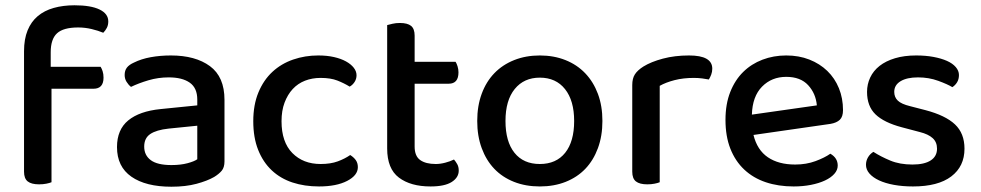

<svg xmlns="http://www.w3.org/2000/svg" viewBox="-20 -692 3713 727"><path d="M172 -439H361Q365 -433 368.5 -422.5Q372 -412 372 -398Q372 -356 334 -356H175V-2Q168 1 155.5 3.5Q143 6 128 6Q99 6 85 -5Q71 -16 71 -42V-498Q71 -544 84.5 -577Q98 -610 123 -631Q148 -652 183.5 -662Q219 -672 262 -672Q324 -672 357 -656Q390 -640 390 -611Q390 -597 384.5 -586.5Q379 -576 371 -568Q352 -576 327 -582Q302 -588 276 -588Q220 -588 196 -566Q172 -544 172 -494Z M629 -67Q664 -67 690 -74Q716 -81 727 -89V-216L618 -205Q572 -200 549 -184.5Q526 -169 526 -137Q526 -104 551 -85.5Q576 -67 629 -67ZM627 -482Q720 -482 775 -441.5Q830 -401 830 -314V-81Q830 -58 819.5 -45.5Q809 -33 791 -22Q765 -7 724 4Q683 15 629 15Q532 15 477.5 -23Q423 -61 423 -135Q423 -201 465.5 -236Q508 -271 588 -279L727 -293V-315Q727 -359 698.5 -379Q670 -399 619 -399Q579 -399 542 -388Q505 -377 476 -363Q466 -371 459 -382.5Q452 -394 452 -408Q452 -425 460.5 -436Q469 -447 487 -455Q515 -469 551 -475.5Q587 -482 627 -482Z M1194 -397Q1162 -397 1135 -386.5Q1108 -376 1088.5 -355Q1069 -334 1057.5 -303.5Q1046 -273 1046 -233Q1046 -154 1087 -112.5Q1128 -71 1194 -71Q1232 -71 1259 -81Q1286 -91 1306 -105Q1319 -97 1327 -86Q1335 -75 1335 -59Q1335 -28 1294.5 -7Q1254 14 1188 14Q1133 14 1087.5 -1Q1042 -16 1009 -47Q976 -78 957.5 -124.5Q939 -171 939 -233Q939 -295 958.5 -342Q978 -389 1011.5 -420Q1045 -451 1090 -466.5Q1135 -482 1185 -482Q1218 -482 1244.5 -476Q1271 -470 1290 -459.5Q1309 -449 1319.5 -435.5Q1330 -422 1330 -407Q1330 -393 1322.5 -381.5Q1315 -370 1304 -364Q1283 -377 1257.5 -387Q1232 -397 1194 -397Z M1550 -137Q1550 -101 1571 -86Q1592 -71 1630 -71Q1647 -71 1666 -76Q1685 -81 1699 -88Q1706 -80 1711.5 -70Q1717 -60 1717 -46Q1717 -20 1690.5 -3Q1664 14 1610 14Q1535 14 1490.5 -19.5Q1446 -53 1446 -130V-597Q1453 -599 1466 -602Q1479 -605 1494 -605Q1523 -605 1536.5 -594Q1550 -583 1550 -557V-458H1705Q1709 -452 1712.5 -441Q1716 -430 1716 -418Q1716 -375 1679 -375H1550V-137Z M2261 -234Q2261 -177 2244 -131Q2227 -85 2196.5 -53Q2166 -21 2122 -3.5Q2078 14 2024 14Q1970 14 1926 -3.5Q1882 -21 1851.5 -53Q1821 -85 1804 -131Q1787 -177 1787 -234Q1787 -291 1804 -337Q1821 -383 1852 -415Q1883 -447 1927 -464.5Q1971 -482 2024 -482Q2077 -482 2121 -464.5Q2165 -447 2196 -414.5Q2227 -382 2244 -336.5Q2261 -291 2261 -234ZM2024 -398Q1964 -398 1929 -355Q1894 -312 1894 -234Q1894 -156 1928 -113.5Q1962 -71 2024 -71Q2086 -71 2120 -113.5Q2154 -156 2154 -234Q2154 -311 2119.5 -354.5Q2085 -398 2024 -398Z M2478 -2Q2471 1 2458.5 3.5Q2446 6 2431 6Q2402 6 2388 -5Q2374 -16 2374 -42V-370Q2374 -395 2384 -410.5Q2394 -426 2416 -440Q2445 -458 2490 -470Q2535 -482 2589 -482Q2677 -482 2677 -432Q2677 -420 2673 -409.5Q2669 -399 2664 -391Q2654 -393 2639 -395Q2624 -397 2607 -397Q2567 -397 2534 -388.5Q2501 -380 2478 -367Z M2833 -181Q2847 -124 2887.5 -96.5Q2928 -69 2991 -69Q3033 -69 3068 -82Q3103 -95 3124 -110Q3152 -94 3152 -65Q3152 -48 3139 -33.5Q3126 -19 3103.5 -8.5Q3081 2 3050.5 8Q3020 14 2985 14Q2927 14 2879.5 -2Q2832 -18 2798 -50Q2764 -82 2745.5 -129Q2727 -176 2727 -238Q2727 -298 2745 -343.5Q2763 -389 2794 -419.5Q2825 -450 2867 -466Q2909 -482 2957 -482Q3005 -482 3044.5 -466.5Q3084 -451 3112.5 -423.5Q3141 -396 3156.5 -358Q3172 -320 3172 -275Q3172 -250 3160 -238.5Q3148 -227 3125 -223ZM2957 -401Q2902 -401 2865.5 -364Q2829 -327 2827 -258L3073 -293Q3069 -338 3040 -369.5Q3011 -401 2957 -401Z M3632 -129Q3632 -62 3582 -24Q3532 14 3437 14Q3398 14 3365 8Q3332 2 3308.5 -9Q3285 -20 3272 -35Q3259 -50 3259 -68Q3259 -83 3266.5 -96Q3274 -109 3287 -117Q3315 -99 3351 -84Q3387 -69 3435 -69Q3480 -69 3504 -84.5Q3528 -100 3528 -129Q3528 -154 3511.5 -169Q3495 -184 3463 -192L3395 -210Q3327 -228 3295 -259Q3263 -290 3263 -344Q3263 -373 3275 -398.5Q3287 -424 3310.5 -442.5Q3334 -461 3369 -471.5Q3404 -482 3449 -482Q3485 -482 3514.5 -476.5Q3544 -471 3565.5 -461.5Q3587 -452 3599 -438Q3611 -424 3611 -408Q3611 -392 3604 -380.5Q3597 -369 3586 -362Q3568 -373 3532.5 -386Q3497 -399 3456 -399Q3414 -399 3390 -384.5Q3366 -370 3366 -344Q3366 -324 3379.5 -311Q3393 -298 3426 -290L3484 -275Q3560 -255 3596 -221Q3632 -187 3632 -129Z"/></svg>

Font: Baloo Tammudu 2 Medium
Style: Regular
Weight: 500
Designer: Maithili Shingre, Omkar Shende and Ek Type
Foundry: Ek Type
Version: Version 1.640;hotconv 1.0.111;makeotfexe 2.5.65597; ttfautoh